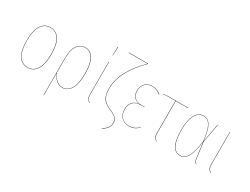

<svg xmlns="http://www.w3.org/2000/svg" viewBox="-74 -1377 2880 2216"><g transform="rotate(30 1366.0 -269.0)"><path d="M393.1 -262.2Q393.1 -125.5 349.9 -58.1Q306.6 9.3 228 9.3Q149.9 9.3 107.2 -57.9Q64.5 -125 64.5 -258.3Q64.5 -394.5 108.4 -460.9Q152.3 -527.3 230 -527.3Q307.6 -527.3 350.3 -461.4Q393.1 -395.5 393.1 -262.2ZM68.4 -258.3Q68.4 -126.5 110.1 -60.5Q151.9 5.4 228 5.4Q304.7 5.4 346.7 -61Q388.7 -127.4 388.7 -262.2Q388.7 -393.6 347.2 -458.5Q305.7 -523.4 230 -523.4Q154.3 -523.4 111.3 -458Q68.4 -392.6 68.4 -258.3Z M694.8 -527.3Q767.6 -527.3 805.2 -460.7Q842.8 -394 842.8 -264.2Q842.8 -127 802 -58.8Q761.2 9.3 692.9 9.3Q604 9.3 552.7 -104V190.4H548.8V-309.1Q548.8 -411.6 586.4 -469.5Q624 -527.3 694.8 -527.3ZM692.9 5.4Q759.8 5.4 799.1 -61.3Q838.4 -127.9 838.4 -264.2Q838.4 -392.6 801.8 -458Q765.1 -523.4 694.8 -523.4Q626 -523.4 589.4 -466.8Q552.7 -410.2 552.7 -308.6V-111.3Q604.5 5.4 692.9 5.4Z M1013.2 -718.8H1017.6L1012.2 -605.5H1008.8ZM1012.2 -517.1V-87.9Q1012.2 -52.2 1021.7 -32.2Q1031.2 -12.2 1057.1 0.5L1055.2 3.9Q1027.8 -10.7 1018.1 -30.5Q1008.3 -50.3 1008.3 -87.9V-517.1Z M1413.6 -727.5 1414.1 -724.6Q1293 -605 1230.5 -488.8Q1168 -372.6 1168 -253.9Q1168 -208 1176.3 -174.8Q1184.6 -141.6 1202.1 -118.7Q1219.7 -95.7 1241.2 -80.8Q1262.7 -65.9 1294.9 -52.2Q1362.3 -23.4 1386.5 2Q1410.6 27.3 1410.6 65.9Q1410.6 105 1389.4 134.3Q1368.2 163.6 1325.2 190.4L1323.2 187Q1364.7 160.6 1385.5 132.3Q1406.2 104 1406.2 65.9Q1406.2 28.8 1383.3 4.4Q1360.4 -20 1293.9 -48.3Q1267.6 -59.6 1249.3 -70.8Q1231 -82 1213.9 -98.6Q1196.8 -115.2 1186.5 -136Q1176.3 -156.7 1170.2 -186.3Q1164.1 -215.8 1164.1 -253.9Q1164.1 -373.5 1226.1 -489.3Q1288.1 -605 1408.2 -723.6H1326.7H1156.2L1156.7 -727.5Z M1586.4 -527.3Q1653.8 -527.3 1703.1 -482.4L1700.2 -479.5Q1650.4 -523.4 1586.4 -523.4Q1529.3 -523.4 1494.6 -488.5Q1460 -453.6 1460 -394Q1460 -341.8 1491 -308.3Q1522 -274.9 1581.1 -274.9H1627.4L1627 -271H1580.1Q1513.7 -271 1478.3 -235.4Q1442.9 -199.7 1442.9 -136.2Q1442.9 -68.8 1479.7 -31.7Q1516.6 5.4 1579.6 5.4Q1657.7 5.4 1706.5 -52.2L1708.5 -49.3Q1683.6 -20.5 1653.1 -5.6Q1622.6 9.3 1579.6 9.3Q1515.6 9.3 1477.3 -29.3Q1439 -67.9 1439 -136.2Q1439 -198.7 1471.9 -234.1Q1504.9 -269.5 1562.5 -272.9Q1511.7 -277.8 1483.9 -310.5Q1456.1 -343.3 1456.1 -394Q1456.1 -455.1 1491.9 -491.2Q1527.8 -527.3 1586.4 -527.3Z M2068.4 -513.2H1904.8V-87.9Q1904.8 -51.8 1914.1 -32Q1923.3 -12.2 1949.2 0.5L1947.8 3.9Q1919.9 -10.7 1910.2 -30.5Q1900.4 -50.3 1900.4 -87.9V-513.2H1793Q1758.8 -513.2 1743.2 -505.4L1741.7 -508.8Q1758.3 -517.1 1793 -517.1H2068.4Z M2269.5 -527.3Q2331.1 -527.3 2364.7 -469.7Q2398.4 -412.1 2415 -271.5L2460 -517.1H2463.9L2418 -267.1L2444.8 -61Q2448.2 -30.8 2455.1 -19.5Q2461.9 -8.3 2476.6 -1.5L2476.1 2Q2465.3 -2.9 2460 -7.1Q2454.6 -11.2 2449.2 -24.2Q2443.8 -37.1 2440.9 -60.1L2414.6 -261.7Q2392.1 -111.8 2357.2 -51.3Q2322.3 9.3 2260.7 9.3Q2125 9.3 2125 -259.3Q2125 -386.2 2163.3 -456.8Q2201.7 -527.3 2269.5 -527.3ZM2269.5 -523.4Q2203.6 -523.4 2166.3 -454.3Q2128.9 -385.3 2128.9 -259.3Q2128.9 5.4 2260.7 5.4Q2321.3 5.4 2355.2 -54.9Q2389.2 -115.2 2412.1 -267.1Q2395.5 -408.7 2362.8 -466.1Q2330.1 -523.4 2269.5 -523.4Z M2627.4 -517.1V-87.9Q2627.4 -52.2 2637 -32.2Q2646.5 -12.2 2672.4 0.5L2670.4 3.9Q2643.1 -10.7 2633.3 -30.5Q2623.5 -50.3 2623.5 -87.9V-517.1Z"/></g></svg>

Font: Fira Sans Compressed Four
Style: Regular
Weight: 100
Width: 1
Designer: Carrois Corporate & Edenspiekermann AG
Foundry: Carrois Corporate GbR & Edenspiekermann AG
Version: Version 4.203;PS 004.203;hotconv 1.0.88;makeotf.lib2.5.64775